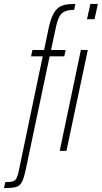

<svg xmlns="http://www.w3.org/2000/svg" viewBox="-92 -763 515 971"><path d="M-72 188 -65 158Q-40 158 -27 154Q-14 150 -8 137.5Q-2 125 3 101L124 -478H65L72 -510H131L155 -625Q162 -657 171 -678Q180 -699 191 -712Q202 -725 216.5 -732Q231 -739 249 -741Q267 -743 289 -743L283 -713Q254 -713 236.5 -705.5Q219 -698 209 -680Q199 -662 192 -631L166 -510H240L233 -478H159L39 91Q33 118 27.5 136Q22 154 14.5 164.5Q7 175 -4 180Q-15 185 -31.5 186.5Q-48 188 -72 188ZM348 -666 365 -743H403L386 -666ZM210 0 317 -510H352L244 0Z"/></svg>

Font: Saira ExtraCondensed Thin
Style: Italic
Weight: 250
Width: 2
Italic angle: -12°
Designer: Hector Gatti with collaboration of the Omnibus-Type team
Foundry: Omnibus-Type
Version: Version 1.101